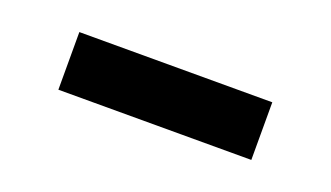

<svg xmlns="http://www.w3.org/2000/svg" viewBox="-28 -425 496 288"><g transform="rotate(20 220.0 -281.0)"><path d="M66 -235V-327H374V-235Z"/></g></svg>

Font: TypoPRO Titillium Text
Style: 600 wt
Weight: 600
Designer: Accademia di Belle Arti di Urbino and others
Foundry: Accademia di Belle Arti di Urbino and others.
Version: Version 25.000